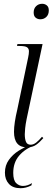

<svg xmlns="http://www.w3.org/2000/svg" viewBox="-20 -769 278 1015"><path d="M193 -667Q179 -667 168.5 -675.5Q158 -684 158 -703Q158 -724 171 -736.5Q184 -749 203 -749Q217 -749 227.5 -740.5Q238 -732 238 -714Q238 -692 225 -679.5Q212 -667 193 -667ZM123 10Q54 10 54 -72Q54 -95 58.5 -125Q63 -155 71 -188L129 -466Q133 -484 133 -498Q133 -512 123 -519Q113 -526 83 -526H70L72 -536H205L121 -141Q115 -111 113 -91Q111 -71 111 -59Q111 -34 117.5 -19Q124 -4 142 -4Q157 -4 171.5 -15.5Q186 -27 202 -46L209 -39Q190 -17 171 -3.5Q152 10 123 10ZM89 226Q48 226 27 203Q6 180 6 144Q6 105 27 76Q48 47 78.5 28Q109 9 136 0H162Q113 17 81.5 53.5Q50 90 50 145Q50 184 65.5 199Q81 214 101 214Q114 214 126 210Q138 206 149 199L146 211Q117 226 89 226Z"/></svg>

Font: Noto Serif Display ExtraCondensed Light
Style: Italic
Weight: 300
Width: 2
Italic angle: -12°
Designer: Monotype Design Team
Foundry: Monotype Imaging Inc.
Version: Version 2.009